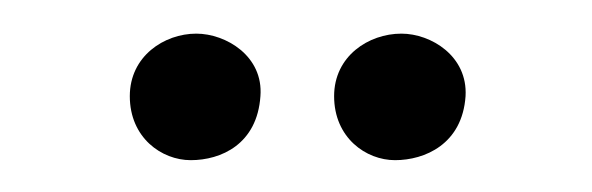

<svg xmlns="http://www.w3.org/2000/svg" viewBox="-20 -541 361 117"><path d="M138.7 -482.4C140.6 -506.8 117.7 -520.5 99.6 -520.5C80.1 -520.5 59.1 -506.8 59.1 -482.4C59.1 -457 78.6 -443.4 96.2 -443.4C114.7 -443.4 136.7 -453.1 138.7 -482.4ZM263.7 -482.4C265.1 -506.8 242.7 -520.5 224.6 -520.5C204.6 -520.5 183.6 -506.8 183.6 -482.4C183.6 -457 203.1 -443.4 220.7 -443.4C238.8 -443.4 261.7 -453.1 263.7 -482.4Z"/></svg>

Font: Pompiere 
Style: Regular
Weight: 400
Designer: Karolina Lach
Foundry: Sorkin Type Co.
Version: Version 1.001